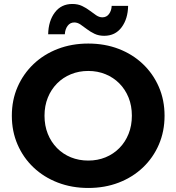

<svg xmlns="http://www.w3.org/2000/svg" viewBox="-20 -930 884 962"><path d="M422.5 11.8Q339.9 11.8 269.6 -15.2Q199.4 -42.2 147.9 -91.1Q96.4 -140 67.9 -206Q39.3 -271.9 39.3 -350.2Q39.3 -428.5 67.9 -494.1Q96.5 -559.8 148 -608.9Q199.6 -658 269.6 -684.9Q339.5 -711.8 422.2 -711.8Q505.2 -711.8 574.8 -685Q644.4 -658.2 695.9 -609.3Q747.3 -560.4 775.9 -494.5Q804.5 -428.7 804.5 -350.1Q804.5 -271.6 775.9 -205.5Q747.3 -139.4 695.9 -90.6Q644.4 -41.8 574.8 -15Q505.2 11.8 422.5 11.8ZM422.2 -125.5Q469.1 -125.5 508.8 -141.8Q548.5 -158.1 578.1 -188.1Q607.7 -218.1 624.2 -259.2Q640.7 -300.3 640.7 -350.2Q640.7 -400.1 624.3 -440.9Q607.8 -481.8 578.2 -511.8Q548.6 -541.8 508.8 -558.1Q469.1 -574.5 422.2 -574.5Q375.3 -574.5 335.4 -558.1Q295.5 -541.8 265.8 -511.8Q236.1 -481.7 219.6 -440.8Q203 -399.8 203 -350.2Q203 -300.6 219.5 -259.4Q236 -218.3 265.7 -188.1Q295.4 -158 335.3 -141.7Q375.3 -125.5 422.2 -125.5ZM502 -750.6Q474.6 -750.6 453.4 -760.8Q432.2 -771 415.3 -784Q398.4 -797.1 383.2 -807.3Q368 -817.5 352.2 -817.5Q331.4 -817.5 318.8 -800.5Q306.2 -783.6 304.8 -758.2H221.3Q222.7 -825.1 254.8 -867.6Q286.8 -910.1 342.4 -910.1Q370.4 -910.1 391.6 -899.9Q412.8 -889.7 429.7 -876.7Q446.6 -863.7 462 -853.5Q477.4 -843.2 492.8 -843.2Q514 -843.2 526.3 -860Q538.6 -876.7 539.6 -900.7H621.9Q620.9 -835.6 589.2 -793.1Q557.5 -750.6 502 -750.6Z"/></svg>

Font: Montserrat Thin
Style: Regular
Weight: 100
Designer: Julieta Ulanovsky
Foundry: Julieta Ulanovsky
Version: Version 9.000